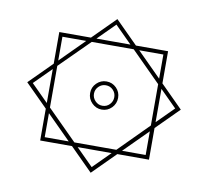

<svg xmlns="http://www.w3.org/2000/svg" viewBox="-95 -828 1230 1135"><g transform="rotate(10 519.5 -261.0)"><path d="M519 -689 621 -587H417ZM217 -563H360L217 -420ZM395 40 217 -138V-388L393 -563H645L823 -385V-137L647 40ZM823 -563V-418L678 -563ZM92 -263 194 -365V-161ZM947 -261 847 -161V-361ZM604 -264Q604 -299 579.5 -323.5Q555 -348 520 -348Q486 -348 461 -323.5Q436 -299 436 -264Q436 -229 461 -204Q486 -179 520 -179Q555 -179 579.5 -204Q604 -229 604 -264ZM459 -264Q459 -289 477 -307Q495 -325 520 -325Q546 -325 563.5 -307Q581 -289 581 -264Q581 -239 563.5 -220.5Q546 -202 520 -202Q495 -202 477 -220.5Q459 -239 459 -264ZM217 40V-104L361 40ZM823 40H681L823 -102ZM521 166 419 64H623ZM847 64V-126L981 -260L847 -394V-587H654L519 -722L384 -587H194V-397L59 -262L194 -127V64H385L521 200L657 64Z"/></g></svg>

Font: Noto Sans Arabic Condensed Thin
Style: Regular
Weight: 250
Width: 3
Designer: Nadine Chahine
Foundry: Monotype Imaging Inc.
Version: 1.001